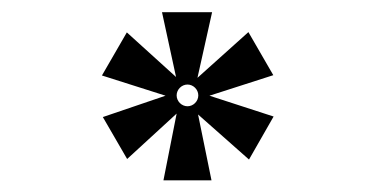

<svg xmlns="http://www.w3.org/2000/svg" viewBox="-20 -493 626 320"><path d="M252.4 -192.4H332.5L310.1 -302.2L395 -227.1L436 -298.8L329.1 -333.5L435.5 -367.7L394 -439.5L309.1 -363.3L333.5 -472.7H250L273.4 -364.7L191.4 -439L149.9 -367.2L255.9 -333.5L151.4 -297.9L191.9 -228L274.4 -303.7ZM292.5 -315.9C282.7 -315.9 274.4 -324.2 274.4 -334C274.4 -343.8 282.7 -352.1 292.5 -352.1C302.2 -352.1 310.5 -343.8 310.5 -334C310.5 -324.2 302.2 -315.9 292.5 -315.9Z"/></svg>

Font: Cascadia Mono NF
Style: Regular
Weight: 400
Monospace: yes
Designer: Aaron Bell
Foundry: Saja Typeworks
Version: Version 2404.023